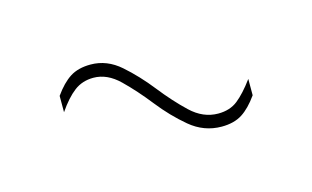

<svg xmlns="http://www.w3.org/2000/svg" viewBox="-36 -431 461 284"><g transform="rotate(-15 194.5 -289.5)"><path d="M333 -253Q321 -236 308.5 -228Q296 -220 277 -220Q250 -220 228.5 -238Q207 -256 188.5 -279.5Q170 -303 151.5 -321Q133 -339 112 -339Q95 -339 82.5 -329.5Q70 -320 57 -301V-326Q69 -343 81.5 -351Q94 -359 113 -359Q138 -359 158.5 -341Q179 -323 197.5 -299.5Q216 -276 235 -258Q254 -240 277 -240Q295 -240 307 -249.5Q319 -259 333 -278Z"/></g></svg>

Font: Georama Condensed Thin
Style: Regular
Weight: 100
Width: 3
Designer: Jean-Baptiste Levee
Foundry: Production Type
Version: Version 1.000